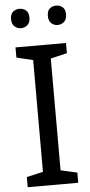

<svg xmlns="http://www.w3.org/2000/svg" viewBox="-61 -943 460 977"><g transform="rotate(-5 169.5 -454.0)"><path d="M298 0H40V-52L124 -71V-642L40 -662V-714H298V-662L214 -642V-71L298 -52ZM30 -859Q30 -885 44 -896.5Q58 -908 77 -908Q96 -908 110 -896.5Q124 -885 124 -859Q124 -834 110 -821.5Q96 -809 77 -809Q58 -809 44 -821.5Q30 -834 30 -859ZM218 -859Q218 -885 231.5 -896.5Q245 -908 264 -908Q283 -908 297 -896.5Q311 -885 311 -859Q311 -834 297 -821.5Q283 -809 264 -809Q245 -809 231.5 -821.5Q218 -834 218 -859Z"/></g></svg>

Font: Noto Sans Sogdian
Style: Regular
Weight: 400
Designer: Monotype Design Team
Foundry: Monotype Imaging Inc.
Version: Version 2.002; ttfautohint (v1.8.4.7-5d5b)